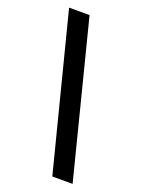

<svg xmlns="http://www.w3.org/2000/svg" viewBox="-171 -854 818 1093"><g transform="rotate(20 237.5 -307.0)"><path d="M290 161 51 -775H175L413 161Z"/></g></svg>

Font: Inclusive Sans SemiBold
Style: Italic
Weight: 600
Italic angle: -7°
Designer: Olivia King
Foundry: Olivia King
Version: Version 2.004